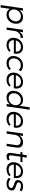

<svg xmlns="http://www.w3.org/2000/svg" viewBox="2591 -3373 976 6198"><g transform="rotate(90 3079.0 -274.0)"><path d="M144 193.8 248 -526.9H326.2L310.1 -413.1Q347.7 -469.2 404.1 -499.5Q460.4 -529.8 528.8 -529.8Q640.6 -529.8 700.9 -455.1Q761.2 -380.4 744.1 -262.2Q727.5 -145 647 -71Q566.4 2.9 455.1 2.9Q384.8 2.9 335.9 -27.3Q287.1 -57.6 266.1 -112.8L222.2 193.8ZM288.1 -264.2Q275.4 -177.7 320.6 -122.8Q365.7 -67.9 449.2 -67.9Q531.2 -67.9 592 -123.3Q652.8 -178.7 665 -264.2Q677.2 -349.1 632.1 -404.5Q586.9 -460 504.9 -460Q421.9 -460 361.1 -404.8Q300.3 -349.6 288.1 -264.2Z M865.7 0 941.9 -526.9H1020L1002.9 -410.2Q1037.6 -468.3 1090.1 -498.8Q1142.6 -529.3 1209 -529.8L1197.8 -451.2Q1115.7 -452.6 1058.8 -405.8Q1002 -358.9 983.9 -279.8L943.8 0Z M1502.4 -528.8Q1627.4 -529.3 1680.2 -449.7Q1732.9 -370.1 1706.5 -232.9H1276.4Q1275.9 -155.8 1320.8 -110.4Q1365.7 -64.9 1442.4 -64.9Q1543.5 -64.9 1615.2 -130.9L1651.4 -85Q1560.5 2.9 1427.2 2.9Q1311 2.9 1248.5 -71.3Q1186 -145.5 1203.1 -263.2Q1220.2 -380.9 1304 -454.8Q1387.7 -528.8 1502.4 -528.8ZM1285.2 -296.9H1645.5Q1652.8 -372.6 1611.6 -417.2Q1570.3 -461.9 1493.2 -461.9Q1418 -461.9 1361.3 -417Q1304.7 -372.1 1285.2 -296.9Z M2090.3 -528.8Q2217.3 -530.3 2282.2 -451.2L2231.4 -396Q2175.3 -457 2083.5 -457Q2001.5 -457 1941.2 -403.1Q1880.9 -349.1 1868.2 -263.2Q1855.5 -177.2 1900.4 -122.6Q1945.3 -67.9 2027.3 -67.9Q2133.3 -67.9 2200.2 -136.2L2238.3 -87.9Q2196.3 -44.4 2138.9 -20.8Q2081.5 2.9 2014.2 2.9Q1899.4 2.9 1836.7 -71.3Q1773.9 -145.5 1791 -263.2Q1808.1 -380.9 1892.1 -454.8Q1976.1 -528.8 2090.3 -528.8Z M2626 -528.8Q2751 -529.3 2803.7 -449.7Q2856.4 -370.1 2830.1 -232.9H2399.9Q2399.4 -155.8 2444.3 -110.4Q2489.3 -64.9 2565.9 -64.9Q2667 -64.9 2738.8 -130.9L2774.9 -85Q2684.1 2.9 2550.8 2.9Q2434.6 2.9 2372.1 -71.3Q2309.6 -145.5 2326.7 -263.2Q2343.8 -380.9 2427.5 -454.8Q2511.2 -528.8 2626 -528.8ZM2408.7 -296.9H2769Q2776.4 -372.6 2735.1 -417.2Q2693.8 -461.9 2616.7 -461.9Q2541.5 -461.9 2484.9 -417Q2428.2 -372.1 2408.7 -296.9Z M3207 -530.8Q3277.3 -530.8 3326.2 -500.2Q3375 -469.7 3396 -413.1L3442.9 -742.2H3521L3413.6 0H3335.9L3351.6 -112.8Q3314 -56.6 3257.1 -26.4Q3200.2 3.9 3129.9 3.9Q3017.6 3.9 2957.5 -71Q2897.5 -146 2914.6 -264.2Q2931.6 -382.3 3013.4 -456.5Q3095.2 -530.8 3207 -530.8ZM2992.7 -262.2Q2980.5 -176.8 3026.4 -121.3Q3072.3 -65.9 3155.8 -65.9Q3238.8 -65.9 3300.3 -121.3Q3361.8 -176.8 3374 -262.2Q3386.7 -348.6 3341.1 -404.3Q3295.4 -460 3211.9 -460Q3128.4 -460 3066.9 -404.3Q3005.4 -348.6 2992.7 -262.2Z M3892.6 -528.8Q4017.6 -529.3 4070.3 -449.7Q4123 -370.1 4096.7 -232.9H3666.5Q3666 -155.8 3710.9 -110.4Q3755.9 -64.9 3832.5 -64.9Q3933.6 -64.9 4005.4 -130.9L4041.5 -85Q3950.7 2.9 3817.4 2.9Q3701.2 2.9 3638.7 -71.3Q3576.2 -145.5 3593.3 -263.2Q3610.4 -380.9 3694.1 -454.8Q3777.8 -528.8 3892.6 -528.8ZM3675.3 -296.9H4035.6Q4043 -372.6 4001.7 -417.2Q3960.4 -461.9 3883.3 -461.9Q3808.1 -461.9 3751.5 -417Q3694.8 -372.1 3675.3 -296.9Z M4215.3 0 4291.5 -526.9H4369.6L4352.5 -411.1Q4423.8 -528.3 4573.2 -529.8Q4667.5 -529.8 4712.9 -475.3Q4758.3 -420.9 4744.6 -325.2L4697.3 0H4619.6L4663.6 -304.2Q4673.3 -373.5 4639.2 -412.8Q4605 -452.1 4535.2 -452.1Q4458.5 -451.7 4405.3 -405.5Q4352.1 -359.4 4334.5 -283.2L4293.5 0Z M4885.3 -446.8 4894 -509.8H4970.2L4991.2 -648.9H5068.4L5047.4 -509.8L5214.4 -511.2L5205.1 -446.8H5038.1L4997.1 -160.2Q4990.7 -113.3 5005.1 -92.5Q5019.5 -71.8 5054.2 -71.8Q5093.3 -71.8 5142.1 -99.1L5155.3 -36.1Q5091.8 2.4 5030.3 3.9Q4969.2 3.9 4938.2 -33.7Q4907.2 -71.3 4918 -146L4960.9 -446.8Z M5518.1 -528.8Q5643.1 -529.3 5695.8 -449.7Q5748.5 -370.1 5722.2 -232.9H5292Q5291.5 -155.8 5336.4 -110.4Q5381.3 -64.9 5458 -64.9Q5559.1 -64.9 5630.9 -130.9L5667 -85Q5576.2 2.9 5442.9 2.9Q5326.7 2.9 5264.2 -71.3Q5201.7 -145.5 5218.8 -263.2Q5235.8 -380.9 5319.6 -454.8Q5403.3 -528.8 5518.1 -528.8ZM5300.8 -296.9H5661.1Q5668.5 -372.6 5627.2 -417.2Q5585.9 -461.9 5508.8 -461.9Q5433.6 -461.9 5377 -417Q5320.3 -372.1 5300.8 -296.9Z M5720.7 -70.8 5759.8 -129.9Q5788.6 -98.6 5833.3 -80.8Q5877.9 -63 5924.8 -63Q5974.1 -63 6008.8 -82Q6043.5 -101.1 6048.8 -138.2Q6052.2 -158.2 6044.7 -173.8Q6037.1 -189.5 6021.7 -199.5Q6006.3 -209.5 5985.8 -217.5Q5965.3 -225.6 5942.1 -232.9Q5918.9 -240.2 5895.8 -248Q5872.6 -255.9 5852.3 -267.8Q5832 -279.8 5817.4 -294.9Q5802.7 -310.1 5796.1 -333.7Q5789.6 -357.4 5793.9 -387.2Q5799.3 -423.8 5818.4 -451.9Q5837.4 -480 5865.5 -496.6Q5893.6 -513.2 5926.8 -521.5Q5960 -529.8 5997.1 -529.8Q6093.3 -529.8 6157.7 -481.9L6120.1 -419.9Q6091.8 -439.5 6055.4 -451.2Q6019 -462.9 5982.9 -462.9Q5936 -462.9 5904.8 -445.6Q5873.5 -428.2 5868.7 -393.1Q5865.7 -374.5 5873.8 -360.1Q5881.8 -345.7 5897.5 -336.4Q5913.1 -327.1 5934.1 -319.3Q5955.1 -311.5 5978.3 -304.2Q6001.5 -296.9 6024.7 -288.8Q6047.9 -280.8 6068.1 -268.6Q6088.4 -256.3 6103.3 -240.7Q6118.2 -225.1 6124.8 -201.2Q6131.3 -177.2 6127 -147Q6121.6 -109.4 6101.6 -79.8Q6081.5 -50.3 6052 -32.7Q6022.5 -15.1 5987.3 -6.1Q5952.1 2.9 5913.1 2.9Q5855.5 2.9 5804 -16.4Q5752.4 -35.6 5720.7 -70.8Z"/></g></svg>

Font: Trueno Light
Style: Italic
Weight: 300
Designer: Julieta Ulanovsky
Foundry: Julieta Ulanovsky
Version: Version 3.001b | FøM Fix